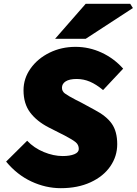

<svg xmlns="http://www.w3.org/2000/svg" viewBox="-20 -971 715 1004"><path d="M12 -126 122 -235Q158 -197 209 -176Q260 -155 308 -155Q345 -155 368.5 -164.5Q392 -174 392 -192Q392 -214 375.5 -227.5Q359 -241 317 -263L299 -272L234 -305Q172 -337 137.5 -383Q103 -429 103 -499Q103 -561 140 -613Q177 -665 239 -695.5Q301 -726 375 -726Q446 -726 511 -696Q576 -666 624 -612L519 -500Q483 -530 450 -544Q417 -558 381 -558Q343 -558 323.5 -545.5Q304 -533 304 -512Q304 -494 319 -482.5Q334 -471 378 -448L404 -435L474 -397Q537 -364 565 -323.5Q593 -283 593 -217Q593 -154 557 -101.5Q521 -49 454 -18Q387 13 298 13Q219 13 144 -22Q69 -57 12 -126ZM428 -951H661L675 -929L428 -768H268Z"/></svg>

Font: Nebula Sans Black
Style: Regular
Weight: 900
Italic angle: -9°
Designer: Paul D. Hunt for Adobe (as Source Sans)
Foundry: Nebula Entertainment & Broadcasting LLC
Version: Version 1.010